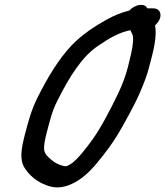

<svg xmlns="http://www.w3.org/2000/svg" viewBox="-20 -708 696 808"><path d="M528.8 -581C530.5 -577.6 532.9 -570.8 535.7 -566.3C543.6 -553.8 540.3 -518.9 531.4 -480.5C523.6 -446.4 515.7 -410.4 501.7 -372.5C494.5 -353 486.8 -334.7 478.7 -317.8C447.9 -253.8 409 -177.3 370.8 -123C344.4 -86 308.4 -40.2 283.7 -22C266.6 -10.2 259.6 -6.5 248.1 -9.3C225.5 -15.2 212.4 -21.9 196.1 -35.5C177.4 -51.3 164.4 -64.3 165.5 -86C165.6 -100.3 169.3 -122.3 177.3 -152.6C192.4 -209.2 198.8 -239.8 222.7 -286.6C272.1 -384.7 325.1 -470.3 393.3 -515.4C438.8 -546.6 479.7 -571.1 528.8 -581ZM652.6 -629C661.7 -653.6 648.8 -673 624.9 -673H600.2C586.7 -698.6 545.6 -687.4 524.1 -663.7C492.5 -655.7 462.7 -644.3 429 -625.5C379.7 -598.3 326.9 -563.8 281.9 -517.7C224 -456.4 177.8 -376.6 138.8 -299.2C110.3 -241.5 100.9 -201.8 85.1 -143.3C69.1 -80.3 60.1 -33.2 87.4 4.3C103.8 28.4 128.9 50.6 158.2 64.3C178.4 72.9 209.1 88.5 255.2 75.9C309 61.2 353.9 19.9 387.7 -21.6C427.4 -68.9 462.9 -117.1 496.2 -177.5C533.2 -244.1 562.6 -296.4 590.7 -372.5C599.2 -395.3 605.4 -415.5 610.8 -438C625.8 -494.3 641.2 -553 632.6 -601.4C640.2 -608.1 648.5 -618 652.6 -629Z"/></svg>

Font: Just Breathe
Style: BdObl7
Weight: 400
Foundry: Cannot Into Space Fonts
Version: Version 0.72